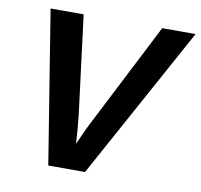

<svg xmlns="http://www.w3.org/2000/svg" viewBox="-77 -770 892 852"><g transform="rotate(10 368.5 -344.0)"><path d="M736.8 -688 359.9 0H194.3L83.5 -688H232.4L288.1 -246.1Q292 -210.4 294.7 -177.7Q297.4 -145 298.8 -116.2Q310.1 -142.1 319.6 -162.4Q329.1 -182.6 335.9 -197.8L586.4 -688Z"/></g></svg>

Font: Arimo
Style: Bold Italic
Weight: 700
Italic angle: -12°
Designer: Steve Matteson
Foundry: Monotype Imaging Inc.
Version: Version 1.33